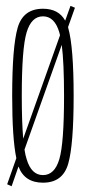

<svg xmlns="http://www.w3.org/2000/svg" viewBox="-20 -634 302 670"><path d="M5 9 37 -82Q22.5 -151 22.5 -299.5Q22.5 -470 41.5 -536.8Q60.5 -603.5 130 -603.5Q184.5 -603.5 207.5 -562L226 -613.5L241.5 -607L217.5 -539.5Q217.5 -538 218 -537Q237 -470 237 -299.5Q237 -128.5 218 -62.5Q199 3.5 130 3.5Q65.5 3.5 44.5 -53L20.5 16ZM130 -23Q170.5 -23 187 -78.5Q203.5 -134 203.5 -299Q203.5 -415 195.5 -477.5L65.5 -112Q68.5 -92 73 -78.5Q89.5 -23 130 -23ZM61 -150 189.5 -511Q188 -516.5 187 -521Q170.5 -577 130 -577Q89.5 -577 72.8 -520.8Q56 -464.5 56 -299Q56 -208 61 -150Z"/></svg>

Font: Anybody Condensed ExtraLight
Style: Regular
Weight: 200
Width: 3
Designer: Tyler Finck
Foundry: Etcetera Type Company
Version: Version 1.010; ttfautohint (v1.8.3) -l 8 -r 50 -G 200 -x 14 